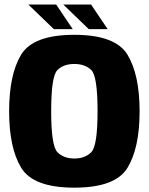

<svg xmlns="http://www.w3.org/2000/svg" viewBox="-20 -838 670 863"><path d="M314 5.5Q499 5.5 553.2 -84Q607.5 -173.5 607.5 -337.5Q607.5 -502 553.2 -591.8Q499 -681.5 314 -681.5Q129 -681.5 75 -592.2Q21 -503 21 -337.5Q21 -173.5 75.2 -84Q129.5 5.5 314 5.5ZM314 -125.5Q266 -125.5 238 -154.2Q210 -183 210 -337.5Q210 -495.5 238 -523Q266 -550.5 314 -550.5Q362.5 -550.5 390.5 -523Q418.5 -495.5 418.5 -337.5Q418.5 -183 390.5 -154.2Q362.5 -125.5 314 -125.5ZM379 -707H464L389.5 -817.5H264.5ZM222 -707H307L232.5 -817.5H107.5Z"/></svg>

Font: Anybody SemiCondensed ExtraBold
Style: Regular
Weight: 800
Width: 4
Version: Version 1.113;gftools[0.9.25]